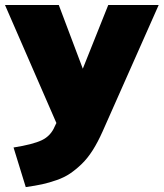

<svg xmlns="http://www.w3.org/2000/svg" viewBox="-48 -530 662 777"><path d="M56.2 227.1 6.8 66.9Q84.5 54.7 121.1 37.4Q157.7 20 173.8 -19L180.2 -32.2L-27.8 -509.8H189.9L287.1 -252L390.1 -509.8H594.2L367.2 2Q348.1 44.9 327.4 77.6Q306.6 110.4 283 133.3Q259.3 156.2 235.8 172.1Q212.4 188 181.6 198.7Q150.9 209.5 123 215.6Q95.2 221.7 56.2 227.1Z"/></svg>

Font: Mulish ExtraBlack
Style: Regular
Weight: 1000
Designer: Vernon Adams
Foundry: Vernon Adams
Version: Version 3.603; ttfautohint (v1.8.3)